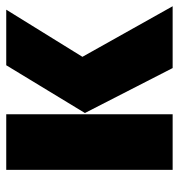

<svg xmlns="http://www.w3.org/2000/svg" viewBox="1 -574 573 615"><g transform="rotate(-90 287.5 -266.5)"><path d="M229 -533V0H51V-533ZM564 -533 413 -289 575 0H377L233 -281L386 -533Z"/></g></svg>

Font: FiraGO ExtraBold
Style: Regular
Weight: 800
Designer: bBox Type
Foundry: bBox Type GmbH
Version: Version 1.001;PS 001.001;hotconv 1.0.88;makeotf.lib2.5.64775